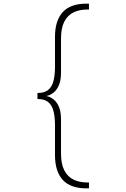

<svg xmlns="http://www.w3.org/2000/svg" viewBox="-20 -827 690 1051"><path d="M185 -300V-318H186Q224.5 -318 245 -335.8Q265.5 -353.5 273.2 -385.8Q281 -418 281 -461V-625Q281 -669.5 291.5 -703.2Q302 -737 323 -760.2Q344 -783.5 376.2 -795.2Q408.5 -807 452 -807H467V-775H459Q415.5 -775 383 -759.5Q350.5 -744 332.2 -709Q314 -674 314 -616V-431Q314 -387 302.5 -360.8Q291 -334.5 274.5 -321.2Q258 -308 243.5 -304Q229 -300 223 -300ZM452 204Q408.5 204 376.2 192.2Q344 180.5 323 157.2Q302 134 291.5 100Q281 66 281 22V-142Q281 -185 273.2 -217.2Q265.5 -249.5 245 -267.2Q224.5 -285 186 -285H185V-303H223Q229 -303 243.5 -299Q258 -295 274.5 -281.8Q291 -268.5 302.5 -242.5Q314 -216.5 314 -172V13Q314 71 332.2 106Q350.5 141 383 156.5Q415.5 172 459 172H467V204Z"/></svg>

Font: Trispace Thin Thin
Style: Regular
Weight: 250
Version: Version 1.210